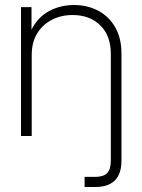

<svg xmlns="http://www.w3.org/2000/svg" viewBox="-20 -544 570 768"><path d="M318.4 204.1V163.6H359.9Q393.6 163.6 408.4 148.4Q423.3 133.3 423.3 98.1V-328.6Q423.3 -400.9 381.3 -442.4Q339.4 -483.9 270.5 -483.9Q224.1 -483.9 187 -464.6Q149.9 -445.3 128.4 -409.7Q106.9 -374 106.9 -324.7V0H64V-515.6H106V-425.3Q130.9 -475.1 176 -499.5Q221.2 -523.9 275.9 -523.9Q330.6 -523.9 373.5 -500.7Q416.5 -477.5 441.2 -434.3Q465.8 -391.1 465.8 -330.6V99.1Q465.8 204.1 359.9 204.1Z"/></svg>

Font: Inter Display ExtraLight
Style: Regular
Weight: 200
Designer: Rasmus Andersson
Foundry: rsms
Version: Version 4.000;git-a52131595